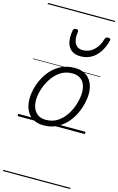

<svg xmlns="http://www.w3.org/2000/svg" viewBox="-205 -1067 1000 1624"><g transform="rotate(15 295.0 -255.0)"><path d="M231 19Q175 19 136.5 -4.5Q98 -28 78.5 -70.5Q59 -113 59 -168Q59 -223 78 -284Q97 -345 135 -398.5Q173 -452 230 -485.5Q287 -519 363 -519Q418 -519 455.5 -496.5Q493 -474 513 -433.5Q533 -393 533 -339Q533 -298 521.5 -249.5Q510 -201 486.5 -153.5Q463 -106 426.5 -67Q390 -28 341.5 -4.5Q293 19 231 19ZM237 -31Q297 -31 341.5 -61Q386 -91 415.5 -138Q445 -185 460 -237.5Q475 -290 475 -334Q475 -376 461.5 -406Q448 -436 421 -452.5Q394 -469 355 -469Q297 -469 252.5 -440Q208 -411 177.5 -364.5Q147 -318 131 -266.5Q115 -215 115 -170Q115 -128 129.5 -96.5Q144 -65 171 -48Q198 -31 237 -31ZM382 -626Q309 -626 277.5 -676.5Q246 -727 262 -820Q264 -830 270.5 -835Q277 -840 288 -840Q299 -840 304.5 -834.5Q310 -829 308 -820Q298 -753 319 -717Q340 -681 387 -681Q441 -681 482.5 -718.5Q524 -756 541 -819Q545 -830 551.5 -834.5Q558 -839 569 -839Q581 -839 586.5 -833.5Q592 -828 589 -818Q572 -754 542 -711.5Q512 -669 471.5 -647.5Q431 -626 382 -626ZM0 471H589V481H0ZM0 -20H589V0H0ZM0 -505H589V-500H0ZM0 -991H589V-981H0Z"/></g></svg>

Font: Playwrite IE Guides
Style: Regular
Weight: 400
Designer: Veronika Burian, José Scaglione
Foundry: TypeTogether
Version: Version 1.003